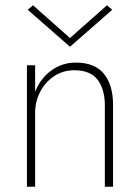

<svg xmlns="http://www.w3.org/2000/svg" viewBox="-20 -707 530 727"><path d="M245 -563 385 -687 405 -670 245 -530 85 -670 105 -687ZM113 -460V-359Q132 -409 173.5 -439.5Q215 -470 267 -470Q339 -470 373.5 -427.5Q408 -385 408 -311V0H377V-308Q377 -368 350 -404.5Q323 -441 261 -441Q219 -441 185.5 -419Q152 -397 132.5 -360Q113 -323 113 -280V0H82V-460Z"/></svg>

Font: Jost* Thin
Style: Regular
Weight: 200
Version: Version 3.7